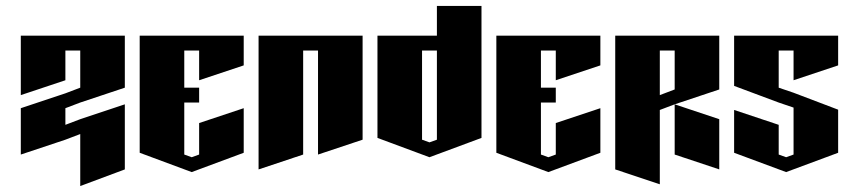

<svg xmlns="http://www.w3.org/2000/svg" viewBox="-20 -620 2840 646"><path d="M50 -500H400V-325L250 -275L200 -256V-200L250 -219L400 -269V-50L250 6V-169L200 -150L50 -100V-256L200 -306L250 -325V-450H200V-350L50 -300Z M450 -500H800V-400L650 -350V-450H600V-325H650V-275H600V-100L625 -91L650 -100V-206L800 -256V-106L625 -41L450 -106Z M850 -500H1200V-150L1050 -100V-450H1000V-100L850 -50Z M1450 -600H1600V-156L1425 -91L1250 -156V-500H1450ZM1400 -450V-150L1425 -141L1450 -150V-450Z M1650 -500H2000V-400L1850 -350V-450H1800V-325H1850V-275H1800V-100L1825 -91L1850 -100V-206L2000 -256V-106L1825 -41L1650 -106Z M2050 -500H2400V-319L2250 -269L2200 -250V0L2050 -50ZM2250 -269 2400 -219V-50L2250 -100ZM2200 -450V-300L2250 -319V-450Z M2450 -500H2800V-400L2650 -350V-450H2600V-325L2650 -308L2800 -251V-106L2625 -41L2450 -106V-250L2600 -200V-100L2625 -91L2650 -100V-258L2600 -275L2450 -331Z"/></svg>

Font: SOV_Meka
Style: Book
Weight: 400
Version: Version 1.00